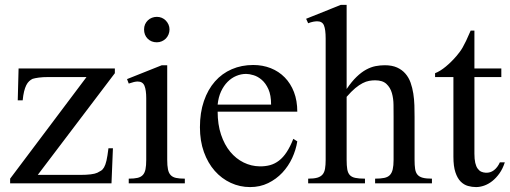

<svg xmlns="http://www.w3.org/2000/svg" viewBox="-20 -742 2063 777"><path d="M444.8 -445.8V-464.8H55.2L51.8 -335.9H71.8Q73.7 -356.4 77.4 -371.6Q81.1 -386.7 86.2 -397Q91.3 -407.2 97.9 -413.3Q104.5 -419.4 111.8 -422.9Q121.1 -425.8 137 -428Q152.8 -430.2 176.8 -430.2H330.1L21 -19V0H431.2L437 -142.1H418.9Q415 -109.9 410.9 -92Q406.7 -74.2 401.1 -64.7Q395.5 -55.2 388.9 -51.3Q382.3 -47.4 374 -43Q355.5 -34.2 303.2 -34.2H132.8Z M666 -623Q666 -633.3 661.9 -642.6Q657.7 -651.9 650.9 -658.9Q644 -666 634.8 -669.9Q625.5 -673.8 614.7 -673.8Q604.5 -673.8 595 -670.2Q585.4 -666.5 578.4 -659.7Q571.3 -652.8 567.1 -643.6Q563 -634.3 563 -623Q563 -600.1 577.6 -585.4Q592.3 -570.8 614.7 -570.8Q625.5 -570.8 635 -575Q644.5 -579.1 651.4 -586.2Q658.2 -593.3 662.1 -602.8Q666 -612.3 666 -623ZM728 0V-19Q706.1 -19 692.4 -22Q678.7 -24.9 670.7 -33.4Q662.6 -42 659.7 -56.9Q656.7 -71.8 656.7 -95.2V-478H634.8L494.1 -421.9L501 -403.8Q524.4 -412.1 537.1 -412.1Q557.6 -412.1 564.7 -394.8Q571.8 -377.4 571.8 -344.2V-95.2Q571.8 -71.8 568.8 -57.1Q565.9 -42.5 558.1 -33.9Q550.3 -25.4 536.6 -22.2Q522.9 -19 501 -19V0Z M1183.1 -169.9 1167 -180.2Q1154.3 -147.9 1140.1 -126.5Q1126 -105 1109.1 -92Q1092.3 -79.1 1072.8 -73.7Q1053.2 -68.4 1030.8 -68.8Q996.6 -69.3 965.8 -84.5Q935.1 -99.6 911.6 -127.9Q888.2 -156.2 874.5 -197.3Q860.8 -238.3 860.8 -290H1183.1Q1183.1 -334.5 1169.7 -369.4Q1156.2 -404.3 1132.3 -428.7Q1108.4 -453.1 1075.7 -466.1Q1043 -479 1004.9 -479Q957.5 -479 918 -461.9Q878.4 -444.8 849.9 -412.4Q821.3 -379.9 805.2 -333Q789.1 -286.1 789.1 -227.1Q789.1 -171.4 805.2 -126.7Q821.3 -82 849.1 -50.5Q877 -19 913.8 -2Q950.7 15.1 992.2 15.1Q1032.2 15.1 1065.2 -1Q1098.1 -17.1 1122.6 -43.2Q1147 -69.3 1162.4 -102.5Q1177.7 -135.7 1183.1 -169.9ZM1077.1 -318.8H860.8Q863.8 -348.6 874.5 -371.8Q885.3 -395 901.1 -410.9Q917 -426.8 936.3 -434.8Q955.6 -442.9 976.1 -442.9Q988.8 -442.9 1006.1 -437.7Q1023.4 -432.6 1039.3 -418.9Q1055.2 -405.3 1066.2 -381.1Q1077.1 -356.9 1077.1 -318.8Z M1728 0V-19Q1704.6 -19 1690.7 -22.7Q1676.8 -26.4 1669.4 -35.2Q1662.1 -43.9 1659.9 -58.6Q1657.7 -73.2 1657.7 -95.2V-269Q1657.7 -291.5 1657 -315.9Q1656.2 -340.3 1652.6 -363.5Q1648.9 -386.7 1641.6 -407.5Q1634.3 -428.2 1620.8 -443.8Q1607.4 -459.5 1586.9 -468.8Q1566.4 -478 1537.1 -478Q1518.6 -478 1499.8 -474.4Q1481 -470.7 1461.7 -460.2Q1442.4 -449.7 1422.9 -430.9Q1403.3 -412.1 1382.8 -381.8V-722.2H1358.9L1218.8 -666L1227.1 -647.9Q1238.3 -652.3 1247.6 -654.1Q1256.8 -655.8 1263.7 -655.8Q1284.2 -655.8 1291 -639.2Q1297.9 -622.6 1297.9 -585.9V-95.2Q1297.9 -74.2 1295.4 -59.6Q1293 -44.9 1285.4 -35.9Q1277.8 -26.9 1263.9 -22.9Q1250 -19 1227.1 -19V0H1457V-19Q1432.1 -19 1417.5 -22.2Q1402.8 -25.4 1395.3 -33.9Q1387.7 -42.5 1385.3 -57.1Q1382.8 -71.8 1382.8 -95.2V-350.1Q1401.9 -372.1 1417.7 -385.3Q1433.6 -398.4 1447.5 -405.5Q1461.4 -412.6 1473.9 -414.8Q1486.3 -417 1498 -417Q1528.3 -417 1543.9 -402.3Q1559.6 -387.7 1565.9 -365.5Q1572.3 -343.3 1572.5 -317.4Q1572.8 -291.5 1572.8 -269V-95.2Q1572.8 -71.8 1569.3 -56.9Q1565.9 -42 1557.6 -33.4Q1549.3 -24.9 1534.7 -22Q1520 -19 1498 -19V0Z M2022.9 -85H2002.9Q1993.7 -64.5 1979 -53.2Q1964.4 -42 1945.8 -43Q1936 -43.5 1927.7 -47.1Q1919.4 -50.8 1913.1 -59.6Q1906.7 -68.4 1903.3 -83Q1899.9 -97.7 1899.9 -120.1V-430.2H2008.8V-464.8H1899.9V-618.2H1884.8Q1874 -592.8 1866.2 -576.7Q1858.4 -560.5 1852.1 -549.6Q1845.7 -538.6 1839.8 -531Q1834 -523.4 1827.1 -515.1Q1807.1 -491.7 1784.2 -472.7Q1761.2 -453.6 1740.7 -445.8V-430.2H1814.9V-107.9Q1814.9 -68.8 1823 -44.7Q1831.1 -20.5 1844.2 -7.3Q1857.4 5.9 1873.8 10.5Q1890.1 15.1 1906.7 15.1Q1921.9 15.1 1939 9.3Q1956.1 3.4 1971.9 -9Q1987.8 -21.5 2001.2 -40.3Q2014.6 -59.1 2022.9 -85Z"/></svg>

Font: Galatia SIL
Style: Regular
Weight: 400
Designer: Development by SIL's NRSI team
Version: Version 2.1